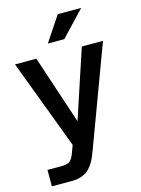

<svg xmlns="http://www.w3.org/2000/svg" viewBox="-136 -809 799 1086"><g transform="rotate(-15 263.5 -266.0)"><path d="M28.8 200.2V104H110.8Q147 104 161.6 91.3Q176.3 78.6 189 42L203.1 3.9L5.9 -520H130.9L264.2 -118.2L397 -520H521L303.2 65.9Q293.9 91.3 285.2 109.6Q276.4 127.9 263.2 146.2Q250 164.6 234.6 175.5Q219.2 186.5 196.8 193.4Q174.3 200.2 147 200.2ZM215.8 -585.9 313 -731.9H450.2L312 -585.9Z"/></g></svg>

Font: Aspekta 550
Style: Regular
Weight: 550
Designer: Ivo Dolenc
Version: Version 2.000